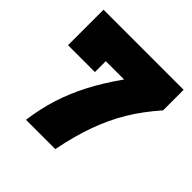

<svg xmlns="http://www.w3.org/2000/svg" viewBox="-180 -854 1010 1010"><g transform="rotate(45 325.0 -349.0)"><path d="M368 -515H232V-434H32V-698H628V-545Q558 -466 510 -386Q462 -306 428.5 -213Q395 -120 371 0H153Q166 -95 192 -177Q218 -259 260.5 -341Q303 -423 368 -515Z"/></g></svg>

Font: Azeret Mono Black
Style: Regular
Weight: 900
Designer: Martin Vácha
Foundry: Displaay
Version: Version 1.000; Glyphs 3.0.3, build 3074